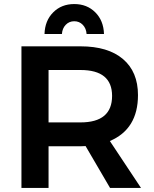

<svg xmlns="http://www.w3.org/2000/svg" viewBox="-20 -929 763 949"><path d="M286 -761H200Q202 -827 243 -868Q284 -909 347 -909Q410 -909 451 -868Q492 -827 494 -761H408Q406 -789 389 -806.5Q372 -824 347 -824Q322 -824 305 -806.5Q288 -789 286 -761ZM677 0H524L403 -207Q395 -206 378 -206H220V0H86V-700H378Q514 -700 588 -637Q662 -574 662 -459Q662 -291 523 -232ZM220 -583V-324H378Q534 -324 534 -455Q534 -583 378 -583Z"/></svg>

Font: Montserrat arm Medium
Style: Regular
Weight: 500
Designer: Julieta Ulanovsky
Foundry: Julieta Ulanovsky
Version: Version 6.000;PS 006.000;hotconv 1.0.88;makeotf.lib2.5.64775